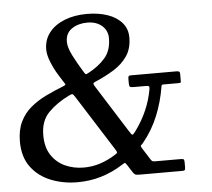

<svg xmlns="http://www.w3.org/2000/svg" viewBox="-54 -818 977 886"><g transform="rotate(-5 435.0 -375.0)"><path d="M558.5 -460Q549.5 -460 547.2 -456.8Q545 -453.5 545 -444V-426.5Q545 -413 548 -409Q551 -405 564 -405H621Q632.5 -405 636 -402.8Q639.5 -400.5 638 -390.5Q621 -290 555.5 -200.5Q544 -185 540.2 -186.5Q536.5 -188 526.5 -204L390.5 -419.5Q383 -431 382.2 -435.8Q381.5 -440.5 394.5 -446Q440.5 -465.5 479.5 -489.8Q518.5 -514 542.2 -548.8Q566 -583.5 566 -635Q566 -675 541.8 -703Q517.5 -731 475.5 -745.5Q433.5 -760 380 -760Q322 -760 276.5 -742Q231 -724 205 -691Q179 -658 179 -613Q179 -587 192.8 -553.2Q206.5 -519.5 225 -490L243 -461.5Q250 -450.5 252.8 -446.2Q255.5 -442 241.5 -436.5Q200 -420.5 160.5 -401.2Q121 -382 89.5 -355.8Q58 -329.5 39.5 -291.5Q21 -253.5 21 -200Q21 -128.5 55.5 -82Q90 -35.5 146.8 -12.8Q203.5 10 270 10Q328.5 10 381 -6Q433.5 -22 478.5 -51Q490 -58.5 493.5 -59.8Q497 -61 505 -48.5L526 -15.5Q532.5 -5.5 537.8 -2.8Q543 0 560 0H756Q766 0 768 -3.8Q770 -7.5 770 -17.5V-37.5Q770 -48 767.5 -51.5Q765 -55 755 -55H637.5Q625.5 -55 622 -57Q618.5 -59 614 -66L580.5 -119Q572.5 -132 576.2 -134.2Q580 -136.5 588 -146.5Q631 -199.5 656.8 -262.8Q682.5 -326 693.5 -393.5Q694.5 -401.5 696 -403.2Q697.5 -405 707 -405H773Q782 -405 783.5 -406.5Q785 -408 785 -417V-446Q785 -454.5 781.5 -457.2Q778 -460 770 -460ZM264.5 -391.5Q277.5 -398 281.2 -397Q285 -396 292.5 -384.5L456 -126.5Q463 -115.5 463.5 -111.8Q464 -108 452.5 -101Q419 -79.5 382 -67.2Q345 -55 305 -55Q258 -55 218.5 -73Q179 -91 155 -127.5Q131 -164 131 -220Q131 -286.5 169.8 -325.5Q208.5 -364.5 264.5 -391.5ZM472 -640Q472 -582.5 441.2 -547.5Q410.5 -512.5 363.5 -488Q355.5 -484 352.8 -483.2Q350 -482.5 345 -490Q314.5 -539 295.8 -576.5Q277 -614 277 -640Q277 -680 306.8 -700Q336.5 -720 379 -720Q406.5 -720 427.5 -709.8Q448.5 -699.5 460.2 -681.5Q472 -663.5 472 -640Z"/></g></svg>

Font: Besley
Style: Regular
Weight: 400
Designer: Owen Earl
Foundry: indestructible type*
Version: Version 4.000